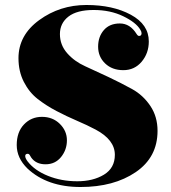

<svg xmlns="http://www.w3.org/2000/svg" viewBox="-20 -739 683 769"><path d="M90 -64Q47 -106 47 -158Q47 -210 76 -240.5Q105 -271 148 -271Q191 -271 219.5 -243Q248 -215 248 -177Q248 -139 224.5 -110Q201 -81 162.5 -81Q124 -81 105 -108Q104 -110 102 -113Q100 -116 99 -118Q96 -123 91 -123Q81 -123 81 -114Q81 -105 91 -92Q119 -56 172.5 -34.5Q226 -13 289.5 -13Q353 -13 396.5 -39.5Q440 -66 440 -119Q440 -179 363 -220Q329 -238 288 -255.5Q247 -273 206 -294.5Q165 -316 131 -342.5Q97 -369 75.5 -411Q54 -453 54 -506Q54 -598 137 -658.5Q220 -719 326 -719Q432 -719 504 -680Q576 -641 576 -573Q576 -526 547.5 -492Q519 -458 474 -458Q429 -458 401 -485Q373 -512 373 -552Q373 -592 396 -618.5Q419 -645 460 -645Q501 -645 527 -603Q532 -595 537 -595Q547 -595 547 -606Q547 -612 542 -620Q525 -649 473.5 -674Q422 -699 355 -699Q288 -699 254 -672.5Q220 -646 220 -602.5Q220 -559 249 -526Q278 -493 321.5 -473.5Q365 -454 415.5 -430Q466 -406 509.5 -382Q553 -358 582 -315Q611 -272 611 -215Q611 -109 523.5 -49.5Q436 10 302.5 10Q169 10 90 -64Z"/></svg>

Font: Elsie Swash Caps Black
Style: Regular
Weight: 900
Designer: Alejandro Inler
Foundry: Alejandro Inler
Version: 1.003